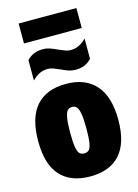

<svg xmlns="http://www.w3.org/2000/svg" viewBox="-144 -1056 821 1143"><g transform="rotate(-15 267.0 -484.0)"><path d="M20 -271Q20 -416.5 83.2 -487.8Q146.5 -559 267 -559Q386.5 -559 450.2 -486.5Q514 -414 514 -273Q514 -130 450.8 -59.5Q387.5 11 267 11Q146.5 11 83.2 -59Q20 -129 20 -271ZM317 -271Q317 -331 311.2 -362.8Q305.5 -394.5 295 -405.8Q284.5 -417 267 -417Q249.5 -417 239 -405.8Q228.5 -394.5 222.8 -363.2Q217 -332 217 -273Q217 -213.5 222.2 -182.8Q227.5 -152 238 -141.5Q248.5 -131 267 -131Q285.5 -131 296 -141.5Q306.5 -152 311.8 -182.2Q317 -212.5 317 -271ZM257.5 -651Q231.5 -662.5 216.8 -667.8Q202 -673 186 -673Q158 -673 135.2 -662.2Q112.5 -651.5 89 -628V-753Q109 -774.5 132.8 -784.2Q156.5 -794 188 -794Q210 -794 229.2 -787.5Q248.5 -781 276.5 -768Q302.5 -756.5 317.2 -751.2Q332 -746 348 -746Q376 -746 398.8 -756.8Q421.5 -767.5 445 -791V-666Q425 -644.5 401.2 -634.8Q377.5 -625 346 -625Q324 -625 304.8 -631.5Q285.5 -638 257.5 -651ZM89 -856V-979H445V-856Z"/></g></svg>

Font: Encode Sans Condensed Black
Style: Regular
Weight: 900
Width: 3
Designer: Multiple Designers
Foundry: Impallari Type
Version: Version 2.000